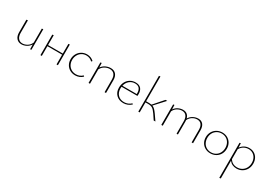

<svg xmlns="http://www.w3.org/2000/svg" viewBox="40 -1860 4667 3296"><g transform="rotate(30 2373.5 -212.0)"><path d="M423 -410V-2L399 2L397 -93Q367 -45 320 -21Q273 3 225 3Q163 3 126.5 -39Q90 -81 90 -155V-406L118 -410V-162Q118 -94 148.5 -56Q179 -18 233 -18Q280 -18 326 -46Q372 -74 396 -130V-406Z M949 -410V0H922V-193H630V0H603V-407L630 -410V-215H922V-407Z M1086 -200Q1086 -259 1113 -307.5Q1140 -356 1187 -384Q1234 -412 1292 -412Q1372 -412 1428 -359L1412 -340Q1362 -390 1290 -390Q1240 -390 1200 -365Q1160 -340 1137.5 -297Q1115 -254 1115 -202Q1115 -148 1138.5 -106.5Q1162 -65 1202.5 -42Q1243 -19 1294 -19Q1331 -19 1364 -32.5Q1397 -46 1421 -71L1437 -55Q1408 -26 1370 -11Q1332 4 1290 4Q1232 4 1185.5 -22Q1139 -48 1112.5 -94.5Q1086 -141 1086 -200Z M1903 -253V0H1875V-247Q1875 -316 1844 -353Q1813 -390 1755 -390Q1707 -390 1659.5 -363.5Q1612 -337 1585 -285V0H1557V-406L1581 -410L1584 -320Q1615 -366 1664.5 -389Q1714 -412 1763 -412Q1829 -412 1866 -370Q1903 -328 1903 -253Z M2400 -59Q2331 3 2245 3Q2157 3 2103 -50Q2049 -103 2049 -191Q2049 -256 2076 -306Q2103 -356 2150 -384Q2197 -412 2255 -412Q2327 -412 2362 -372.5Q2397 -333 2397 -264Q2397 -238 2395 -226H2080Q2078 -204 2078 -193Q2078 -113 2124.5 -65.5Q2171 -18 2248 -18Q2326 -18 2386 -74ZM2084 -248H2369V-263Q2369 -392 2255 -392Q2192 -392 2145.5 -353Q2099 -314 2084 -248Z M2882 0H2848L2781 -100Q2741 -158 2709.5 -178.5Q2678 -199 2626 -199H2570V0H2543V-709L2570 -713V-221H2633Q2660 -221 2679 -217L2846 -408H2881L2700 -211Q2727 -201 2751 -177.5Q2775 -154 2806 -110Z M3628 -253V0H3600V-248Q3600 -316 3571.5 -353Q3543 -390 3488 -390Q3439 -390 3394 -362Q3349 -334 3326 -284Q3328 -264 3328 -253V0H3301V-248Q3301 -316 3271.5 -353Q3242 -390 3188 -390Q3142 -390 3097 -364Q3052 -338 3027 -286V0H2999V-406L3023 -410L3026 -322Q3055 -367 3102.5 -389.5Q3150 -412 3197 -412Q3245 -412 3277 -386Q3309 -360 3321 -312Q3347 -358 3396 -385Q3445 -412 3498 -412Q3560 -412 3594 -370.5Q3628 -329 3628 -253Z M3765 -201Q3765 -261 3792.5 -309Q3820 -357 3868.5 -384.5Q3917 -412 3977 -412Q4034 -412 4080 -385.5Q4126 -359 4152 -312.5Q4178 -266 4178 -208Q4178 -147 4151 -99Q4124 -51 4075.5 -24Q4027 3 3967 3Q3910 3 3863.5 -23.5Q3817 -50 3791 -96.5Q3765 -143 3765 -201ZM4149 -206Q4149 -259 4126.5 -301.5Q4104 -344 4064 -367.5Q4024 -391 3974 -391Q3922 -391 3881 -366.5Q3840 -342 3817 -299.5Q3794 -257 3794 -203Q3794 -150 3816.5 -107.5Q3839 -65 3879.5 -41.5Q3920 -18 3970 -18Q4022 -18 4063 -42.5Q4104 -67 4126.5 -110Q4149 -153 4149 -206Z M4699 -211Q4699 -150 4672 -101Q4645 -52 4597 -24Q4549 4 4490 4Q4394 4 4343 -66V286L4315 289V-406L4339 -410L4342 -325Q4407 -412 4510 -412Q4566 -412 4609 -386Q4652 -360 4675.5 -314.5Q4699 -269 4699 -211ZM4671 -210Q4671 -262 4650.5 -303Q4630 -344 4592.5 -367.5Q4555 -391 4506 -391Q4458 -391 4416 -368Q4374 -345 4343 -295V-98Q4391 -18 4488 -18Q4540 -18 4582 -42.5Q4624 -67 4647.5 -111Q4671 -155 4671 -210Z"/></g></svg>

Font: Ysabeau Infant Extralight
Style: Regular
Weight: 200
Designer: Christian Thalmann (Catharsis Fonts)
Version: Version 0.003